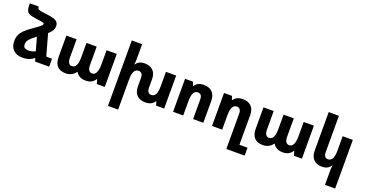

<svg xmlns="http://www.w3.org/2000/svg" viewBox="-41 -1638 5244 2756"><g transform="rotate(20 2581.0 -260.0)"><path d="M421 0 407 -49H403Q382 -27 337 -8.5Q292 10 226 10Q145 10 92 -37.5Q39 -85 39 -176Q39 -226 56.5 -268Q74 -310 117 -351.5Q160 -393 235 -444Q285 -478 310 -498Q335 -518 343.5 -529.5Q352 -541 352 -549Q352 -556 344 -561.5Q336 -567 309 -572Q282 -577 224 -584Q171 -591 139 -601Q107 -611 91 -629.5Q75 -648 69.5 -679.5Q64 -711 64 -760H200Q200 -740 208 -728.5Q216 -717 244 -710Q272 -703 330 -697Q416 -688 459 -672.5Q502 -657 517 -634.5Q532 -612 532 -584Q532 -561 526.5 -541Q521 -521 505 -499Q489 -477 457 -448L548 -121H636V0ZM196 -187Q196 -148 215.5 -132Q235 -116 275 -116Q333 -116 380 -143L324 -345Q259 -298 227.5 -261.5Q196 -225 196 -187Z M891 9Q716 9 716 -180V-504H872V-221Q872 -171 889.5 -145Q907 -119 938 -119Q1023 -119 1023 -282V-504H1179V-221Q1179 -171 1197 -145Q1215 -119 1246 -119Q1330 -119 1330 -288V-504H1486V0H1364L1346 -65H1338Q1318 -30 1282 -10.5Q1246 9 1195 9Q1141 9 1104 -11Q1067 -31 1047 -66H1038Q1018 -33 978 -12Q938 9 891 9Z M2237 -504H2393V0H2270L2252 -57H2246Q2226 -25 2191 -7.5Q2156 10 2107 10Q2022 10 1976 -37Q1930 -84 1930 -173V-297Q1930 -384 1864 -384Q1777 -384 1777 -222V240H1622V-760H1780V-540Q1780 -518 1778.5 -495.5Q1777 -473 1774 -451H1780Q1800 -481 1831.5 -497.5Q1863 -514 1912 -514Q1994 -514 2040 -467.5Q2086 -421 2086 -332V-207Q2086 -165 2102.5 -142.5Q2119 -120 2151 -120Q2237 -120 2237 -282Z M2529 0V-504H2651L2669 -448H2676Q2695 -479 2730 -496.5Q2765 -514 2814 -514Q2898 -514 2944.5 -467.5Q2991 -421 2991 -332V0H2835V-297Q2835 -384 2770 -384Q2684 -384 2684 -223V0Z M3430 240V-297Q3430 -384 3365 -384Q3279 -384 3279 -222V0H3124V-504H3246L3264 -448H3271Q3290 -479 3325.5 -496.5Q3361 -514 3409 -514Q3493 -514 3539.5 -467.5Q3586 -421 3586 -332V119H3710V240Z M3902 9Q3727 9 3727 -180V-504H3883V-221Q3883 -171 3900.5 -145Q3918 -119 3949 -119Q4034 -119 4034 -282V-504H4190V-221Q4190 -171 4208 -145Q4226 -119 4257 -119Q4341 -119 4341 -288V-504H4497V0H4375L4357 -65H4349Q4329 -30 4293 -10.5Q4257 9 4206 9Q4152 9 4115 -11Q4078 -31 4058 -66H4049Q4029 -33 3989 -12Q3949 9 3902 9Z M5092 240H4937V6Q4937 -25 4944 -57H4938Q4918 -25 4885.5 -7.5Q4853 10 4803 10Q4722 10 4676 -37Q4630 -84 4630 -173V-760H4786V-207Q4786 -120 4851 -120Q4937 -120 4937 -282V-503H5092Z"/></g></svg>

Font: Noto Sans Armenian SemiCondensed ExtraBold
Style: Regular
Weight: 800
Width: 4
Designer: Monotype Design Team
Foundry: Monotype Imaging Inc.
Version: Version 2.008; ttfautohint (v1.8.4.7-5d5b)